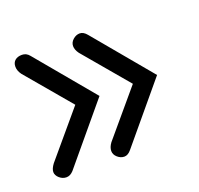

<svg xmlns="http://www.w3.org/2000/svg" viewBox="-72 -486 509 492"><g transform="rotate(-20 182.5 -240.0)"><path d="M171 -118 274 -240 171 -362Q163 -373 163 -383Q163 -393 171.5 -400.5Q180 -408 190 -408Q200 -408 209 -397L340 -240L209 -83Q200 -72 190 -72Q180 -72 171.5 -79.5Q163 -87 163 -97Q163 -107 171 -118ZM52 -397 183 -240 52 -83Q43 -73 32.5 -73Q22 -73 13.5 -80.5Q5 -88 5 -97Q5 -106 14 -118L117 -240L14 -362Q6 -373 6 -384Q6 -395 13 -401Q20 -407 32 -407Q44 -407 52 -397Z"/></g></svg>

Font: Glass Antiqua
Style: Regular
Weight: 400
Version: 1.001